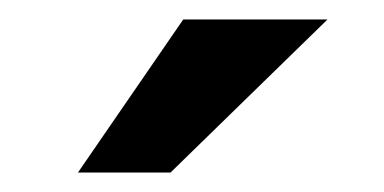

<svg xmlns="http://www.w3.org/2000/svg" viewBox="-20 -760 394 197"><path d="M155 -583H60L168 -740H316Z"/></svg>

Font: Instrument Sans Medium
Style: Regular
Weight: 500
Designer: Rodrigo Fuenzalida
Foundry: fragTYPE
Version: Version 1.000;gftools[0.9.28]